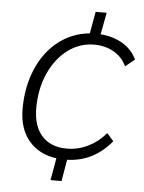

<svg xmlns="http://www.w3.org/2000/svg" viewBox="-51 -709 585 779"><g transform="rotate(5 241.5 -320.0)"><path d="M101 -258Q101 -185 137 -145Q173 -105 239 -105Q284 -105 325.5 -125.5Q367 -146 397 -182L424 -151Q351 -63 244 -60L229 28H184L200 -62Q128 -72 87 -121Q46 -170 46 -250Q46 -340 77 -412.5Q108 -485 163.5 -528.5Q219 -572 291 -579L307 -668H352L335 -579Q387 -575 425.5 -552Q464 -529 483 -489L445 -458Q429 -494 393.5 -514.5Q358 -535 314 -535Q254 -535 205.5 -498.5Q157 -462 129 -399Q101 -336 101 -258Z"/></g></svg>

Font: Sarabun ExtraLight
Style: Italic
Weight: 275
Italic angle: -10°
Designer: Suppakit Chalermlarp | Katatrad Co.,Ltd.
Foundry: Cadson Demak Co.,Ltd.
Version: Version 1.000; ttfautohint (v1.6)